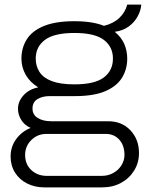

<svg xmlns="http://www.w3.org/2000/svg" viewBox="-20 -630 640 833"><path d="M173 183Q131 183 97.5 166Q64 149 45 118.5Q26 88 26 49Q26 6 50.5 -27Q75 -60 113 -75Q86 -87 72 -110Q58 -133 58 -158Q58 -190 82 -216.5Q106 -243 146 -251Q110 -273 91.5 -305.5Q73 -338 73 -376Q73 -422 96 -459Q119 -496 170 -517Q221 -538 302 -538Q342 -538 374 -533Q406 -528 431 -518Q472 -528 497.5 -552Q523 -576 532 -610H593Q591 -584 577 -558.5Q563 -533 538.5 -515Q514 -497 478 -492Q507 -468 519.5 -438.5Q532 -409 532 -376Q532 -330 509.5 -293Q487 -256 437 -234.5Q387 -213 305 -213H195Q164 -213 142.5 -200Q121 -187 121 -159Q121 -132 144 -118Q167 -104 202 -104H449Q509 -104 546 -64.5Q583 -25 583 34Q583 76 562 110Q541 144 505 163.5Q469 183 422 183ZM183 133H421Q449 133 471.5 120.5Q494 108 507 87Q520 66 520 42Q520 1 497.5 -24Q475 -49 439 -49H181Q143 -49 116 -22.5Q89 4 89 42Q89 83 116 108Q143 133 183 133ZM303 -264Q391 -264 430.5 -294Q470 -324 470 -376Q470 -427 430.5 -457Q391 -487 303 -487Q215 -487 175 -457Q135 -427 135 -376Q135 -343 151.5 -317.5Q168 -292 205 -278Q242 -264 303 -264Z"/></svg>

Font: Archivo SemiExpanded ExtraLight
Style: Regular
Weight: 250
Width: 6
Designer: Hector Gatti
Foundry: Omnibus-Type
Version: Version 2.001